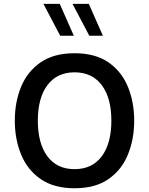

<svg xmlns="http://www.w3.org/2000/svg" viewBox="-20 -981 780 1006"><path d="M370.6 -702.1Q479 -702.1 548.1 -654.3Q617.2 -606.4 650.1 -526.4Q683.1 -446.3 683.1 -348.6Q683.1 -251.5 650.1 -170.9Q617.2 -90.3 548.1 -42.5Q479 5.4 370.6 5.4Q262.7 5.4 193.4 -42.5Q124 -90.3 90.8 -170.9Q57.6 -251.5 57.6 -348.6Q57.6 -446.3 90.6 -526.4Q123.5 -606.4 192.9 -654.3Q262.2 -702.1 370.6 -702.1ZM370.6 -602.1Q278.8 -602.1 228.5 -534.9Q178.2 -467.8 178.2 -348.6Q178.2 -229.5 228.3 -162.1Q278.3 -94.7 370.6 -94.7Q462.9 -94.7 513.2 -162.1Q563.5 -229.5 563.5 -348.6Q563.5 -468.3 512.9 -535.2Q462.4 -602.1 370.6 -602.1ZM366.7 -793.9H295.4L207.5 -960.9H293ZM519 -793.9H447.8L359.9 -960.9H445.3Z"/></svg>

Font: Estedad-FD SemiBold
Style: Regular
Weight: 600
Designer: Amin Abedi
Version: Version 7.3